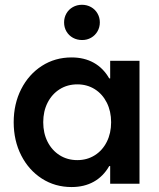

<svg xmlns="http://www.w3.org/2000/svg" viewBox="-20 -753 653 787"><path d="M435.5 -252Q435.5 -296.9 417.7 -332.3Q399.9 -367.7 368.4 -387.5Q336.9 -407.2 296.9 -407.2Q256.3 -407.2 224.6 -387.2Q192.9 -367.2 175 -332Q157.2 -296.9 157.2 -252Q157.2 -207 175 -171.9Q192.9 -136.7 224.6 -116.7Q256.3 -96.7 296.9 -96.7Q336.9 -96.7 368.4 -116.5Q399.9 -136.2 417.7 -171.6Q435.5 -207 435.5 -252ZM431.6 0V-72.3H427.7Q403.3 -29.8 364.3 -8.1Q325.2 13.7 273.4 13.7Q205.6 13.7 151.6 -21Q97.7 -55.7 66.9 -116.2Q36.1 -176.8 36.1 -252Q36.1 -327.1 66.9 -387.7Q97.7 -448.2 151.6 -482.9Q205.6 -517.6 273.4 -517.6Q325.2 -517.6 364.3 -495.8Q403.3 -474.1 427.7 -431.6H431.6V-503.9H551.8V0ZM242.7 -661.1Q242.7 -681.2 252.2 -697.8Q261.7 -714.4 278.6 -723.9Q295.4 -733.4 315.9 -733.4Q336.4 -733.4 353.3 -723.9Q370.1 -714.4 379.6 -697.8Q389.2 -681.2 389.2 -661.1Q389.2 -641.1 379.6 -624.5Q370.1 -607.9 353.5 -598.4Q336.9 -588.9 316.9 -588.9Q295.9 -588.9 279.1 -598.1Q262.2 -607.4 252.4 -624Q242.7 -640.6 242.7 -661.1Z"/></svg>

Font: Wanted Sans SemiBold
Style: Regular
Weight: 600
Designer: Original Design by Kil Hyung-jin and Kang Hanbin, Wanted Lab, Inc; Hangeul from Source Han Sans by Jang Soo-young and Ka
Foundry: Wanted Lab, Inc.
Version: Version 1.003